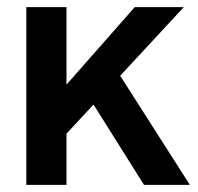

<svg xmlns="http://www.w3.org/2000/svg" viewBox="-20 -520 558 540"><path d="M385 0 243 -226 167 -144V0H54V-500H167V-282L359 -500H497L318 -307L514 0Z"/></svg>

Font: Sarabun SemiBold
Style: Regular
Weight: 600
Designer: Suppakit Chalermlarp | Katatrad Co.,Ltd.
Foundry: Cadson Demak Co.,Ltd.
Version: Version 1.000; ttfautohint (v1.6)